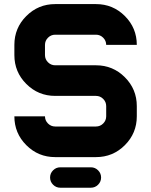

<svg xmlns="http://www.w3.org/2000/svg" viewBox="-20 -752 724 919"><path d="M439.5 -732.4Q520.5 -732.4 577.6 -675.3Q634.8 -618.2 634.8 -537.1H488.3Q488.3 -557.1 473.9 -571.5Q459.5 -585.9 439.5 -585.9H244.1Q224.1 -585.9 209.7 -571.5Q195.3 -557.1 195.3 -537.1V-488.3Q195.3 -468.3 209.7 -453.9Q224.1 -439.5 244.1 -439.5H439.5Q520.5 -439.5 577.6 -382.3Q634.8 -325.2 634.8 -244.1V-195.3Q634.8 -114.3 577.6 -57.1Q520.5 0 439.5 0H244.1Q163.1 0 106 -57.1Q48.8 -114.3 48.8 -195.3H195.3Q195.3 -175.3 209.7 -160.9Q224.1 -146.5 244.1 -146.5H439.5Q459.5 -146.5 473.9 -160.9Q488.3 -175.3 488.3 -195.3V-244.1Q488.3 -264.2 473.9 -278.6Q459.5 -293 439.5 -293H244.1Q163.1 -293 106 -350.1Q48.8 -407.2 48.8 -488.3V-537.1Q48.8 -618.2 106 -675.3Q163.1 -732.4 244.1 -732.4ZM463.9 97.7Q463.9 117.7 449.5 132.1Q435.1 146.5 415 146.5H268.6Q248.5 146.5 234.1 132.1Q219.7 117.7 219.7 97.7Q219.7 77.6 234.1 63.2Q248.5 48.8 268.6 48.8H415Q435.1 48.8 449.5 63.2Q463.9 77.6 463.9 97.7Z"/></svg>

Font: Audex
Style: Regular
Weight: 400
Designer: GGBotNet
Foundry: GGBotNet
Version: 1.00